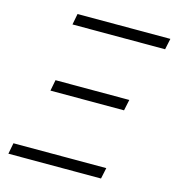

<svg xmlns="http://www.w3.org/2000/svg" viewBox="-105 -787 802 877"><g transform="rotate(15 296.5 -349.0)"><path d="M144 -646 154 -698H593L582 -646ZM125 -328 135 -380H484L473 -328ZM14 0 24 -52H463L452 0Z"/></g></svg>

Font: IBM Plex Sans Light
Style: Italic
Weight: 300
Italic angle: -11.31°
Designer: Mike Abbink, Paul van der Laan, Pieter van Rosmalen
Foundry: Bold Monday
Version: Version 3.201